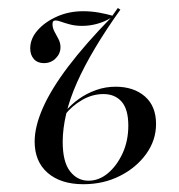

<svg xmlns="http://www.w3.org/2000/svg" viewBox="-20 -455 453 486"><path d="M191.1 11.3Q133.9 11.3 100.8 -17.3Q67.7 -46 67.7 -96.8Q67.7 -134.7 88.7 -182.3Q109.7 -229.8 152.8 -286.7Q196 -343.5 260.5 -409.7Q245.2 -400 226.2 -394.8Q207.3 -389.5 187.9 -389.5Q171 -389.5 157.3 -393.1Q143.5 -396.8 134.7 -400Q125.8 -403.2 121 -403.2Q116.1 -403.2 114.5 -400.8Q112.9 -398.4 112.9 -393.5Q112.9 -384.7 117.7 -375.4Q122.6 -366.1 127.8 -356.5Q133.1 -346.8 133.1 -335.5Q133.1 -319.4 121 -307.3Q108.9 -295.2 91.1 -295.2Q75 -295.2 65.7 -305.6Q56.5 -316.1 56.5 -332.3Q56.5 -357.3 75.4 -378.6Q94.4 -400 124.6 -413.3Q154.8 -426.6 190.3 -426.6Q211.3 -426.6 231 -423Q250.8 -419.4 264.5 -415.3L278.2 -434.7L284.7 -430.6Q248.4 -379.8 221 -333.9Q193.5 -287.9 175 -246.4Q156.5 -204.8 147.6 -166.9Q138.7 -129 138.7 -96Q138.7 -45.2 157.3 -21.4Q175.8 2.4 204 2.4Q230.6 2.4 253.2 -16.5Q275.8 -35.5 290.3 -66.9Q304.8 -98.4 304.8 -137.1Q304.8 -178.2 287.9 -197.6Q271 -216.9 241.9 -216.9Q213.7 -216.9 187.9 -202Q162.1 -187.1 144.4 -164.5L145.2 -172.6Q159.7 -190.3 179.4 -204.4Q199.2 -218.5 223 -227Q246.8 -235.5 272.6 -235.5Q318.5 -235.5 346.8 -210.9Q375 -186.3 375 -141.1Q375 -100 350 -65.3Q325 -30.6 283.5 -9.7Q241.9 11.3 191.1 11.3Z"/></svg>

Font: Playfair 144pt Light
Style: Italic
Weight: 300
Italic angle: -15.6°
Designer: Claus Eggers Sørensen
Foundry: Claus Eggers Sørensen
Version: Version 2.001;gftools[0.9.30]